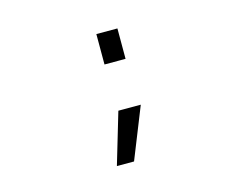

<svg xmlns="http://www.w3.org/2000/svg" viewBox="-91 -675 1181 929"><g transform="rotate(-15 500.0 -210.5)"><path d="M457 -379.9V-532.2H562.5V-379.9ZM463.9 -146.5H576.2L473.6 110.4H387.7Z"/></g></svg>

Font: GenEi Gothic M Regular
Style: Regular
Weight: 400
Designer: o_tamon (Modified); [Source Han Sans]
Ryoko NISHIZUKA  (kana & ideographs); Paul D. Hunt (Latin, Greek & Cyrillic); Wenl
Version: Version 1.1a;Original Version 1.004